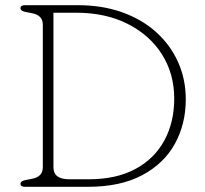

<svg xmlns="http://www.w3.org/2000/svg" viewBox="-20 -720 791 740"><path d="M59 -12Q59 -22 78 -26L104 -31Q145 -39 145 -75V-625Q145 -661 104 -669L78 -674Q59 -678 59 -688Q59 -700 76 -700H280Q374 -700 450.5 -672.8Q527 -645.5 581.8 -596.2Q636.5 -547 666.2 -481Q696 -415 696 -337Q696 -242 654 -165.8Q612 -89.5 528 -44.8Q444 0 318.5 0H76Q59 0 59 -12ZM321 -29Q428.5 -29 502 -68.8Q575.5 -108.5 613.5 -178.8Q651.5 -249 651.5 -339.5Q651.5 -436 604 -510.8Q556.5 -585.5 471.5 -628.2Q386.5 -671 273.5 -671H186V-75Q186 -29 247.5 -29Z"/></svg>

Font: Fraunces 9pt S100 Thin
Style: Regular
Weight: 100
Version: Version 1.000; ttfautohint (v1.8.3)